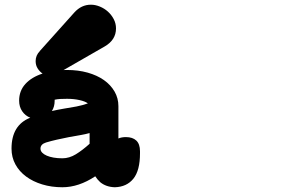

<svg xmlns="http://www.w3.org/2000/svg" viewBox="-20 -747 1244 813"><path d="M294.9 -694.3Q324.7 -727.1 364.7 -727.1Q383.8 -727.1 402.8 -719.2Q421.9 -711.4 437 -697.8Q452.1 -684.1 461.7 -665.8Q471.2 -647.5 471.2 -626.5Q471.2 -578.1 423.3 -550.3L249 -450.2Q252.9 -450.7 256.3 -450.7Q259.8 -450.7 263.7 -450.7Q311 -450.7 351.1 -439.5Q391.1 -428.2 419.9 -408Q448.7 -387.7 465.1 -359.4Q481.4 -331.1 481.4 -297.4V-160.6Q494.6 -166.5 513.2 -166.5Q541.5 -166.5 557.1 -151.9Q572.8 -137.2 572.8 -106.4V-98.1Q572.8 -24.9 544.7 9.8Q516.6 44.4 466.3 45.9Q429.2 44.9 404.3 24.4Q392.6 13.7 383.3 -0.5Q313.5 45.9 244.1 45.9Q198.2 45.9 158.9 33.9Q119.6 22 90.6 0.5Q61.5 -21 45.2 -51Q28.8 -81.1 28.8 -117.7Q28.8 -217.3 107.9 -248.5H108.4Q86.9 -256.8 74 -275.9Q61 -294.9 61 -320.8Q61 -362.3 87.4 -391.4Q113.8 -420.4 160.2 -435.5Q147.9 -443.8 139.4 -457.3Q130.9 -470.7 130.9 -488.3Q130.9 -512.7 148.9 -530.8L147.5 -529.8ZM359.4 -183.6Q341.8 -178.7 323.5 -175.5Q305.2 -172.4 286.6 -168.9H287.6Q283.7 -168 280 -167.7Q276.4 -167.5 272.5 -166.5Q244.6 -161.1 220.2 -155.5Q195.8 -149.9 174.8 -143.6Q151.4 -136.2 151.4 -117.7Q151.4 -108.4 158.4 -100.8Q165.5 -93.3 178 -87.9Q190.4 -82.5 207.3 -79.6Q224.1 -76.7 244.1 -76.7Q273.4 -76.7 301.3 -93.8Q329.1 -110.8 359.4 -138.2ZM211.4 -319.8Q211.4 -295.4 199.7 -276.9Q225.1 -282.7 251.5 -287.1Q277.8 -291 304 -296.1Q330.1 -301.3 352.1 -309.1Q340.8 -317.9 316.7 -323.2Q292.5 -328.6 263.7 -328.6Q248 -328.6 234.9 -327.9Q221.7 -327.1 211.4 -324.7Z"/></svg>

Font: Erica Type
Style: Bold Italic
Weight: 700
Monospace: yes
Designer: Peter Wiegel
Foundry: Peter Wiegel
Version: Version 1.000 2010 initial release